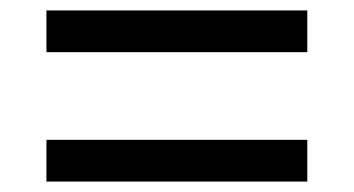

<svg xmlns="http://www.w3.org/2000/svg" viewBox="-20 -530 678 368"><path d="M109 -182H529H569V-262H529H109H69V-182ZM109 -430H529H569V-510H529H109H69V-430Z"/></svg>

Font: Nordica Advanced
Style: Regular
Weight: 300
Version: Version 1.07